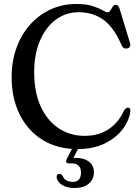

<svg xmlns="http://www.w3.org/2000/svg" viewBox="-20 -734 704 966"><path d="M636 -176.5Q631 -130 598.5 -85.8Q566 -41.5 508.2 -12.8Q450.5 16 370.5 16Q268 16 193.5 -30.5Q119 -77 78.8 -158.5Q38.5 -240 38.5 -346Q38.5 -425.5 62.8 -492.8Q87 -560 131 -609.5Q175 -659 234.5 -686.5Q294 -714 363.5 -714Q414 -714 446 -703.5Q478 -693 495.8 -682.5Q513.5 -672 521.5 -672Q530 -672 535.5 -681.5Q541 -691 547 -700.5Q553 -710 562.5 -710Q576 -710 582 -689L634.5 -516.5Q637.5 -507 633 -499.2Q628.5 -491.5 618.5 -490Q600 -487.5 591.5 -507Q552.5 -597.5 499.8 -635Q447 -672.5 376 -672.5Q311 -672.5 260.5 -634.8Q210 -597 181 -529.2Q152 -461.5 152 -371Q152 -269 185.2 -197.5Q218.5 -126 275.8 -88.2Q333 -50.5 406 -50.5Q476 -50.5 526.2 -83.8Q576.5 -117 604 -178Q615.5 -194.5 626 -192.5Q636.5 -190.5 636 -176.5ZM353 -6H383.5L349.5 60.5Q355 60.5 361.5 60.5Q404 60.5 428.2 80Q452.5 99.5 452.5 133Q452.5 168.5 426.5 190.2Q400.5 212 355 212Q317 212 292 196.2Q267 180.5 265 158Q264 141.5 278 141Q288 140.5 295 150.5Q301 167 315.2 174Q329.5 181 346 181Q387.5 181 387.5 133.5Q387.5 112.5 376 100.2Q364.5 88 342 88H326.5Q316.5 88 313.8 81.8Q311 75.5 315.5 66.5Z"/></svg>

Font: Fraunces 72pt S050
Style: Regular
Weight: 400
Version: Version 1.000; ttfautohint (v1.8.3)